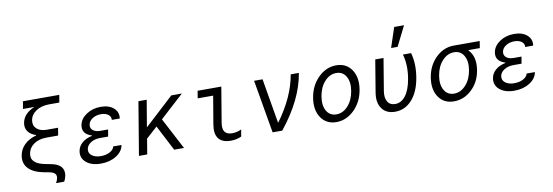

<svg xmlns="http://www.w3.org/2000/svg" viewBox="-65 -1312 5529 1921"><g transform="rotate(-10 2700.0 -351.5)"><path d="M181 -664 194 -740H563L550 -664H446Q368 -664 314.5 -629Q261 -594 251 -537Q242 -484 277.5 -451Q313 -418 378 -418H494L481 -341H361Q286 -341 234.5 -305.5Q183 -270 173 -212Q164 -160 198.5 -127.5Q233 -95 313 -81L355 -73Q501 -48 482 66Q474 102 461 124H378Q394 96 397 75Q402 46 385 29.5Q368 13 327 5L286 -2Q176 -22 125 -74Q74 -126 87 -205Q97 -269 143.5 -314.5Q190 -360 264 -380L265 -384Q210 -402 184.5 -438Q159 -474 167 -523Q184 -618 297 -664Z M1037 -402Q1041 -435 1013.5 -456Q986 -477 939 -477Q889 -477 852.5 -453Q816 -429 810 -393Q804 -358 830.5 -336Q857 -314 906 -314H984L972 -244H890Q835 -244 796 -219.5Q757 -195 750 -157Q743 -116 776.5 -90Q810 -64 868 -64Q921 -64 959.5 -85Q998 -106 1005 -138H1089Q1078 -73 1012 -31.5Q946 10 855 10Q761 10 707.5 -35Q654 -80 665 -149Q673 -198 712 -232Q751 -266 813 -279L814 -283Q714 -314 729 -402Q740 -465 802.5 -507.5Q865 -550 949 -550Q1033 -550 1080.5 -508Q1128 -466 1118 -402Z M1242 0 1332 -540H1416L1370 -267L1666 -540H1773L1532 -320L1700 0H1600L1466 -259L1352 -156L1326 0Z M2174 -540 2114 -181Q2095 -61 2201 -61Q2248 -61 2295 -83L2283 -13Q2235 10 2175 10Q2088 10 2051 -38.5Q2014 -87 2030 -181L2078 -465H1921L1933 -540Z M2600 0 2507 -540H2593L2670 -88H2674Q2842 -318 2879 -540H2962Q2919 -275 2698 0Z M3430.5 -69Q3350 10 3248 10Q3146 10 3092.5 -69Q3039 -148 3059 -270Q3079 -392 3159.5 -471Q3240 -550 3342 -550Q3444 -550 3497.5 -471Q3551 -392 3531 -270Q3511 -148 3430.5 -69ZM3161.5 -123Q3194 -66 3261 -66Q3328 -66 3379.5 -123Q3431 -180 3446 -270Q3461 -360 3428.5 -417Q3396 -474 3329 -474Q3262 -474 3210.5 -417Q3159 -360 3144 -270Q3129 -180 3161.5 -123Z M4102 -540Q4134 -428 4111 -291Q4088 -150 4017 -70Q3946 10 3845 10Q3755 10 3711 -51Q3667 -112 3684 -214L3738 -540H3822L3768 -214Q3757 -146 3781 -106Q3805 -66 3858 -66Q3921 -66 3965.5 -125.5Q4010 -185 4028 -294Q4051 -429 4019 -540ZM4081 -827 3980 -625H3914L3981 -827Z M4526 -474Q4458 -474 4406 -417Q4354 -360 4339 -270Q4324 -180 4357 -123Q4390 -66 4457 -66Q4524 -66 4576 -123Q4628 -180 4643 -270Q4658 -360 4625.5 -417Q4593 -474 4526 -474ZM4443 10Q4340 10 4287 -68Q4234 -146 4254 -267Q4274 -387 4353.5 -463.5Q4433 -540 4535 -540H4799L4788 -470H4672V-467Q4745 -391 4722 -256Q4703 -140 4624 -65Q4545 10 4443 10Z M5237 -402Q5241 -435 5213.5 -456Q5186 -477 5139 -477Q5089 -477 5052.5 -453Q5016 -429 5010 -393Q5004 -358 5030.5 -336Q5057 -314 5106 -314H5184L5172 -244H5090Q5035 -244 4996 -219.5Q4957 -195 4950 -157Q4943 -116 4976.5 -90Q5010 -64 5068 -64Q5121 -64 5159.5 -85Q5198 -106 5205 -138H5289Q5278 -73 5212 -31.5Q5146 10 5055 10Q4961 10 4907.5 -35Q4854 -80 4865 -149Q4873 -198 4912 -232Q4951 -266 5013 -279L5014 -283Q4914 -314 4929 -402Q4940 -465 5002.5 -507.5Q5065 -550 5149 -550Q5233 -550 5280.5 -508Q5328 -466 5318 -402Z"/></g></svg>

Font: CommitMono
Style: Italic
Weight: 400
Monospace: yes
Designer: Eigil Nikolajsen
Foundry: Eigil Nikolajsen
Version: Version 1.143